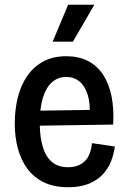

<svg xmlns="http://www.w3.org/2000/svg" viewBox="-20 -773 538 806"><path d="M267 13Q207 13 164.5 -7.5Q122 -28 95 -64.5Q68 -101 55 -149.5Q42 -198 42 -254Q42 -312 54.5 -363Q67 -414 93.5 -453Q120 -492 161 -514.5Q202 -537 258 -537Q310 -537 348.5 -517.5Q387 -498 412 -460.5Q437 -423 448 -370Q459 -317 455 -250L116 -245V-308L384 -312L356 -281Q360 -338 348 -375.5Q336 -413 313 -431.5Q290 -450 258 -450Q223 -450 198 -427.5Q173 -405 160 -362.5Q147 -320 147 -258Q147 -167 176 -119Q205 -71 265 -71Q289 -71 307 -78Q325 -85 337.5 -98Q350 -111 357 -130Q364 -149 366 -172L462 -158Q458 -126 446 -95.5Q434 -65 411 -40.5Q388 -16 352.5 -1.5Q317 13 267 13ZM286 -598H201L266 -753H376Z"/></svg>

Font: Bricolage Grotesque SemiCondensed Medium
Style: Regular
Weight: 500
Width: 4
Designer: Mathieu Triay
Foundry: Atelier Triay
Version: Version 1.001;gftools[0.9.33.dev8+g029e19f]